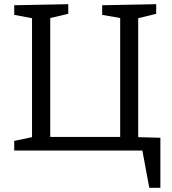

<svg xmlns="http://www.w3.org/2000/svg" viewBox="-20 -719 823 917"><path d="M640 -632V-64L746 -61V178H693L660 0H48V-46L133 -64V-632L48 -648V-694L306 -699V-653L220 -633V-65H554V-633L468 -648V-694L726 -699V-653Z"/></svg>

Font: Bitter Pro
Style: Regular
Weight: 400
Designer: Sol Matas, and Bitter project Authors
Foundry: Sol Matas
Version: Version 1.010